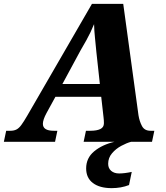

<svg xmlns="http://www.w3.org/2000/svg" viewBox="-66 -734 858 994"><path d="M-46 0 -34 -57H-12Q6 -57 19 -63.5Q32 -70 44.5 -87Q57 -104 75 -135L410 -714H572L651 -137Q656 -106 669 -81.5Q682 -57 713 -57H733L721 0H367L379 -57H402Q435 -57 453.5 -66Q472 -75 472 -96Q472 -104 471.5 -111.5Q471 -119 470 -127L458 -233H221L175 -149Q156 -114 156 -93Q156 -57 212 -57H231L219 0ZM351 -473 257 -299H451L433 -464Q429 -508 425.5 -540.5Q422 -573 421 -609Q411 -585 402 -566Q393 -547 381 -525.5Q369 -504 351 -473ZM512 240Q450 240 415 213.5Q380 187 380 138Q380 84 421.5 49.5Q463 15 527 0H613Q590 6 562 21Q534 36 514 59.5Q494 83 494 114Q494 137 509.5 150.5Q525 164 551 164Q564 164 580.5 162Q597 160 616 156L602 224Q561 240 512 240Z"/></svg>

Font: Noto Serif ExtraBold
Style: Italic
Weight: 800
Italic angle: -12°
Designer: Monotype Design Team
Foundry: Monotype Imaging Inc.
Version: Version 2.013